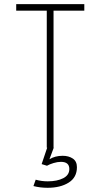

<svg xmlns="http://www.w3.org/2000/svg" viewBox="-20 -720 490 936"><path d="M210 0H208V-668H59V-700H391V-668H241V0H242L221 56.5Q248 39.5 285.5 39.5Q315 39.5 335 53Q355 66.5 355 95Q355 145 314.8 170.2Q274.5 195.5 212 195.5Q175.5 195.5 143 187L154 156Q182.5 164 212.5 164Q258.5 164 288.2 148.8Q318 133.5 318 104Q318 69 277 69Q260 69 240.5 75Q221 81 209 88L183 80Z"/></svg>

Font: League Mono Condensed Thin
Style: Regular
Weight: 100
Width: 1
Designer: Tyler Finck
Foundry: The League of Moveable Type / Tyler Finck
Version: Version 2.210